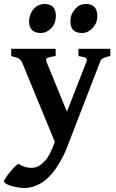

<svg xmlns="http://www.w3.org/2000/svg" viewBox="-50 -698 577 959"><path d="M229 -619.1Q229 -600.1 223.1 -585Q217.3 -568.8 207 -558.1Q199.2 -549.3 183.1 -540Q169.9 -533.2 152.8 -533.2Q125 -533.2 110.1 -548.1Q95.2 -563 95.2 -591.8Q95.2 -607.9 102.1 -626Q107.9 -642.1 118.2 -652.8Q129.4 -666 143.1 -671.9Q156.2 -677.7 170.9 -678.2Q199.7 -678.2 213.9 -664.1Q229 -648.9 229 -619.1ZM436 -619.1Q436 -600.1 430.2 -585Q424.3 -570.8 413.1 -558.1Q405.3 -549.3 389.2 -540Q376 -533.2 358.9 -533.2Q331.1 -533.2 315.9 -547.9Q301.8 -562 301.8 -591.8Q301.8 -610.8 308.1 -626Q314 -640.1 325.2 -652.8Q337.4 -667 349.1 -671.9Q362.3 -677.7 377.9 -678.2Q406.7 -678.2 420.9 -664.1Q436 -648.9 436 -619.1ZM501 -418Q487.8 -416 478 -412.1Q465.8 -408.2 461.9 -406Q458 -403.8 453.1 -397Q452.1 -396 448.2 -384.8L285.2 37.1Q267.1 84 238.8 128.9Q216.8 164.1 188 191.9Q163.1 215.8 129.9 229Q100.1 241.2 68.8 241.2Q56.6 241.2 33.2 236.8Q17.1 233.9 1 229Q-12.2 225.1 -22 217.8Q-29.8 212.9 -29.8 208Q-29.8 202.1 -22 190.9Q-22 189.9 -14.4 179.4Q-6.8 168.9 -2 164.1Q1 161.1 8.5 151.6Q16.1 142.1 21 137.2Q32.2 126 42 120.1Q67.9 136.2 90.8 139.2Q117.7 142.1 132.8 136.2Q149.9 130.4 171.9 108.2Q193.8 85.9 210 44.9L224.1 11.2L61 -384.8Q55.2 -398.4 43 -405.8Q36.1 -410.6 5.9 -418V-454.1H228V-418Q201.2 -414.1 198.2 -413.1Q189.5 -410.2 184.1 -407.2Q180.2 -404.3 180.2 -397.9Q180.2 -395 184.1 -384.8L284.2 -140.1L379.9 -384.8Q383.8 -394.5 383.8 -397.9Q383.8 -402.8 380.9 -405.8Q377 -409.7 368.2 -413.1Q366.2 -414.1 341.8 -418V-454.1H501Z"/></svg>

Font: Gentium Basic
Style: Bold
Weight: 700
Designer: J. Victor Gaultney and Annie Olsen
Foundry: SIL International
Version: Version 1.100